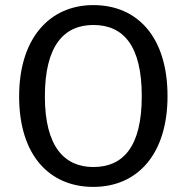

<svg xmlns="http://www.w3.org/2000/svg" viewBox="-20 -721 732 753"><path d="M55 -343C55 -112 174 12 346 12C519 12 637 -116 637 -344C637 -576 519 -701 346 -701C174 -701 55 -570 55 -343ZM156 -343C156 -542 231 -623 346 -623C464 -623 536 -542 536 -344C536 -144 462 -66 346 -66C234 -66 156 -144 156 -343Z"/></svg>

Font: FiraGO Unicode
Style: Regular
Weight: 400
Designer: bBox Type
Foundry: bBox Type GmbH
Version: Version 1.001;PS 001.001;hotconv 1.0.88;makeotf.lib2.5.64775